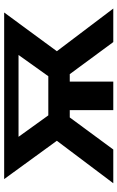

<svg xmlns="http://www.w3.org/2000/svg" viewBox="159 -723 564 922"><g transform="rotate(-90 441.0 -262.0)"><path d="M22 0 226 -271 42 -524H842L656 -271L861 0H700L546 -209H510V0H373V-209H338L184 0ZM348 -312H536L638 -455H245Z"/></g></svg>

Font: Raleway-v4020
Style: Bold
Weight: 700
Designer: Matt McInerney, Pablo Impallari, Rodrigo Fuenzalida
Foundry: Matt McInerney, Pablo Impallari, Rodrigo Fuenzalida
Version: Version 4.020;PS 004.020;hotconv 1.0.88;makeotf.lib2.5.64775